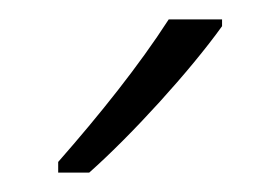

<svg xmlns="http://www.w3.org/2000/svg" viewBox="-20 -784 289 198"><path d="M209 -757V-764H154C123 -716 83 -666 40 -617V-606H72C116 -645 176 -711 209 -757Z"/></svg>

Font: Noto Sans Armenian Condensed ExtraLight
Style: Regular
Weight: 200
Width: 3
Designer: Monotype Design Team
Foundry: Monotype Imaging Inc.
Version: Version 2.008